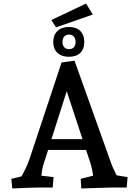

<svg xmlns="http://www.w3.org/2000/svg" viewBox="-20 -1057 784 1082"><path d="M44 -49 101 -63Q130 -114 146 -160L327 -705L400 -715L604 -144Q611 -121 637 -69L699 -59L694 0H598L438 5L435 -49L505 -67Q496 -125 482 -161L465 -212H251L223 -124Q216 -100 213 -67L282 -59L277 0H185Q159 0 49 5ZM445 -273 356 -543 270 -273ZM280 -820Q280 -859 303.5 -882Q327 -905 368 -905Q410 -905 432.5 -882.5Q455 -860 455 -820Q455 -781 432.5 -759Q410 -737 368 -737Q327 -737 303.5 -759.5Q280 -782 280 -820ZM406 -820Q406 -839 396.5 -850.5Q387 -862 368 -862Q351 -862 341.5 -850.5Q332 -839 332 -820Q332 -803 341.5 -791.5Q351 -780 368 -780Q387 -780 396.5 -791Q406 -802 406 -820ZM269 -944 465 -1037 503 -975 296 -903Z"/></svg>

Font: Andada Pro SemiBold
Style: Regular
Weight: 600
Designer: Carolina Giovagnoli
Foundry: Huerta Tipografica
Version: Version 3.005